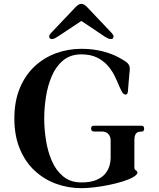

<svg xmlns="http://www.w3.org/2000/svg" viewBox="-20 -966 831 1003"><path d="M237 -775Q237 -780 239.5 -784Q242 -788 245 -792L374 -928Q391 -946 405 -946Q419 -946 436 -928L565 -792Q568 -788 570.5 -784Q573 -780 573 -775Q573 -762 558 -762Q551 -762 543 -766Q535 -770 527 -775L406 -856H404L282 -775Q274 -770 266.5 -766Q259 -762 252 -762Q237 -762 237 -775ZM55 -347Q55 -437 83.5 -505.5Q112 -574 161 -619.5Q210 -665 273 -688Q336 -711 405 -711Q464 -711 514 -698.5Q564 -686 604 -664Q636 -647 647 -635.5Q658 -624 658 -607Q658 -604 657.5 -595.5Q657 -587 656 -582L648 -487Q646 -472 637 -472Q626 -472 619 -483.5Q612 -495 605 -511Q594 -538 579.5 -568Q565 -598 542.5 -623.5Q520 -649 486.5 -665.5Q453 -682 405 -682Q348 -682 310 -650.5Q272 -619 250.5 -568.5Q229 -518 220 -459.5Q211 -401 211 -347Q211 -293 220 -234.5Q229 -176 250.5 -126Q272 -76 310 -44.5Q348 -13 405 -13Q453 -13 483.5 -26Q514 -39 530 -59Q546 -79 552 -100.5Q558 -122 558 -140V-233Q558 -254 544 -268Q533 -279 510 -279H472Q456 -279 456 -294Q456 -309 468 -309H720Q733 -309 733 -294Q733 -289 730.5 -284Q728 -279 723 -279Q715 -279 706.5 -277.5Q698 -276 693 -271Q686 -264 684 -254Q682 -244 682 -233V-90Q682 -81 690 -76Q692 -75 695 -71.5Q698 -68 698 -65Q698 -54 676 -41Q656 -29 622.5 -18.5Q589 -8 550 0Q511 8 473 12.5Q435 17 405 17Q336 17 273 -6Q210 -29 161 -74.5Q112 -120 83.5 -188.5Q55 -257 55 -347Z"/></svg>

Font: Monomakh
Style: Regular
Weight: 400
Version: Version 1.200; ttfautohint (v1.8.4.7-5d5b)